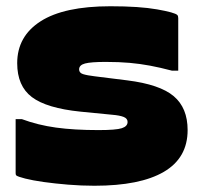

<svg xmlns="http://www.w3.org/2000/svg" viewBox="-20 -582 640 614"><path d="M295 -166Q351 -166 369.5 -172Q388 -178 388 -192Q388 -203 375.5 -208Q363 -213 339 -215L237 -225Q129 -236 82 -271.5Q35 -307 35 -380Q35 -466 110 -514Q185 -562 333 -562Q426 -562 482.5 -552Q539 -542 547 -534Q550 -531 550 -524V-356H530Q492 -366 460 -372Q428 -378 394.5 -381Q361 -384 318 -384Q271 -384 252 -379Q233 -374 233 -360Q233 -349 245.5 -345Q258 -341 283 -338L387 -325Q491 -312 535.5 -274.5Q580 -237 580 -166Q580 -77 504 -32.5Q428 12 282 12Q240 12 197.5 8.5Q155 5 119.5 0Q84 -5 60.5 -11Q37 -17 32 -21Q30 -23 30 -28V-201H50Q101 -182 159 -174Q217 -166 295 -166Z"/></svg>

Font: Recursive Mn Lnr St XBk
Style: Regular
Weight: 1000
Monospace: yes
Version: Version 1.079;hotconv 1.0.112;makeotfexe 2.5.65598; ttfautoh